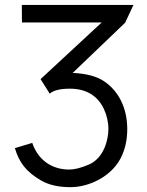

<svg xmlns="http://www.w3.org/2000/svg" viewBox="-20 -740 593 774"><path d="M484.5 -648.5 518 -720H68L68.5 -649.5H390L143.5 -421L180.5 -362.5C196 -376 223 -382.5 261.5 -382.5C326 -382.5 372 -355.5 398 -302.5C410.5 -276 417 -248 417 -219.5C417 -179 400 -103 338 -76.5C306.5 -63 280.5 -56.5 259 -56.5C189.5 -56.5 133.5 -94.5 110 -164L40 -143C56.5 -86.5 84.5 -47.5 146.5 -12C177 5.5 216 14.5 263.5 14.5C341.5 14.5 427.5 -29.5 465 -99.5C483.5 -134 493 -174 493 -219.5C493 -303.5 459 -372.5 399.5 -412.5C369.5 -432.5 327.5 -443.5 273 -446Z"/></svg>

Font: Eudonet
Style: Regular
Weight: 400
Designer: Mikhail Sharanda
Foundry: Mikhail Sharanda
Version: Version 4.503;Glyphs 3.1.2 (3151)